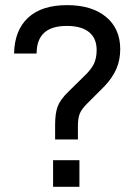

<svg xmlns="http://www.w3.org/2000/svg" viewBox="-20 -720 524 740"><path d="M192.4 -238.3Q192.4 -284.2 202.6 -310.5Q212.9 -336.9 244.1 -367.2L301.8 -423.8Q331.1 -451.2 341.8 -473.6Q352.5 -496.1 352.5 -527.3Q352.5 -572.3 323.2 -596.2Q293.9 -620.1 237.3 -620.1Q121.1 -620.1 121.1 -513.7H34.2Q36.1 -603.5 88.4 -651.9Q140.6 -700.2 238.3 -700.2Q334 -700.2 388.7 -654.8Q443.4 -609.4 443.4 -530.3Q443.4 -489.3 428.7 -455.1Q414.1 -420.9 382.8 -387.7L315.4 -320.3Q293.9 -298.8 287.1 -281.2Q280.3 -263.7 280.3 -234.4V-182.6H192.4ZM184.6 -102.5H286.1V0H184.6Z"/></svg>

Font: Dinish Expanded
Style: Regular
Weight: 400
Width: 7
Designer: Charles Nix
Foundry: Playbeing
Version: Version 2.005; ttfautohint (v1.8.3)